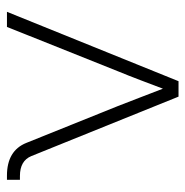

<svg xmlns="http://www.w3.org/2000/svg" viewBox="-10 -546 556 577"><g transform="rotate(-90 268.5 -258.0)"><path d="M266.1 0 87.4 -442.4Q73.2 -476.6 27.8 -476.6H16.1V-515.6H28.8Q103.5 -515.6 127 -457.5L237.8 -182.1Q251 -148.9 263.9 -114.7Q276.9 -80.6 290 -46.9Q302.7 -80.6 315.7 -114.7Q328.6 -148.9 342.3 -182.1L475.6 -515.6H521L312.5 0Z"/></g></svg>

Font: Inter Display ExtraLight
Style: Regular
Weight: 200
Designer: Rasmus Andersson
Foundry: rsms
Version: Version 4.000;git-a52131595